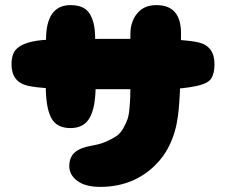

<svg xmlns="http://www.w3.org/2000/svg" viewBox="-20 -731 884 751"><path d="M372 0Q492 0 575.5 -74Q659 -148 676 -277Q688 -365 688 -601Q688 -711 592 -711Q543 -711 516.5 -678.5Q490 -646 490 -597V-423Q490 -418 490 -407Q490 -371 489.5 -353.5Q489 -336 486.5 -307.5Q484 -279 478.5 -264Q473 -249 462 -229Q451 -209 434.5 -198Q418 -187 393.5 -176.5Q369 -166 337 -161Q292 -153 271.5 -134Q251 -115 251 -81Q251 -47 282.5 -23.5Q314 0 372 0ZM256 -230Q308 -230 331 -270.5Q354 -311 354 -397Q354 -471 352 -589Q351 -646 330 -678.5Q309 -711 256 -711Q160 -711 160 -575Q160 -542 159.5 -480Q159 -418 159 -397Q159 -311 180 -270.5Q201 -230 256 -230ZM491 -382Q603 -382 648.5 -383Q694 -384 743 -393.5Q792 -403 805.5 -423Q819 -443 819 -480Q819 -550 757 -565Q695 -580 491 -579Q446 -579 422 -579Q187 -579 143 -574Q54 -565 34 -525Q25 -507 25 -480Q25 -411 87 -396Q149 -381 353 -382Q398 -382 422 -382Q446 -382 491 -382Z"/></svg>

Font: Cherry Bomb
Style: Regular
Weight: 400
Designer: satsuyako
Foundry: satsuyako
Version: Version 4.0